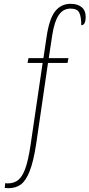

<svg xmlns="http://www.w3.org/2000/svg" viewBox="-20 -744 468 1004"><path d="M5 239 7 214Q12 215 19 215Q53 215 75 197.5Q97 180 112.5 137Q128 94 140 13L203 -415H124L129 -440H207L223 -547Q237 -645 268 -684.5Q299 -724 349 -724Q386 -724 407 -706.5Q428 -689 428 -657Q428 -612 405 -612Q405 -656 394.5 -677.5Q384 -699 349 -699Q310 -699 287 -665Q264 -631 253 -559L235 -440H338L333 -415H231L169 10Q155 101 135 151.5Q115 202 88.5 221Q62 240 25 240Q11 240 5 239Z"/></svg>

Font: Noto Serif CondThin
Style: Italic
Weight: 250
Width: 3
Italic angle: -12°
Designer: Monotype Design Team
Foundry: Monotype Imaging Inc.
Version: Version 1.001